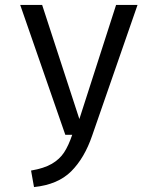

<svg xmlns="http://www.w3.org/2000/svg" viewBox="-20 -547 640 779"><path d="M354 3Q323 94 269 148Q215 202 118 212L106 145Q159 136 190.5 117.5Q222 99 240 71.5Q258 44 273 0H245L62 -527H151L302 -64L451 -527H538Z"/></svg>

Font: FiraDG Mono
Style: Regular
Weight: 400
Designer: Carrois Corporate & Edenspiekermann AG
Foundry: Carrois Corporate GbR & Edenspiekermann AG
Version: Version 3.206